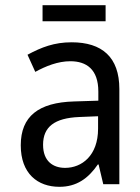

<svg xmlns="http://www.w3.org/2000/svg" viewBox="-20 -710 540 740"><path d="M144 -628H387V-690H144ZM209 10C275 10 320 -22 357 -76H360L378 0H440V-367C440 -490 373 -547 256 -547C189 -547 140 -528 86 -499L116 -433C156 -455 203 -474 251 -474C313 -474 359 -443 359 -357V-322L265 -319C129 -315 60 -262 60 -150C60 -41 125 10 209 10ZM231 -63C185 -63 146 -88 146 -152C146 -221 190 -255 285 -259L358 -262V-214C358 -110 295 -63 231 -63Z"/></svg>

Font: Noto Sans Mono ExtraCondensed
Style: Regular
Weight: 400
Width: 2
Designer: Monotype Design Team
Foundry: Monotype Imaging Inc.
Version: Version 2.014